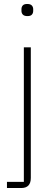

<svg xmlns="http://www.w3.org/2000/svg" viewBox="-20 -746 275 966"><path d="M100 -508H135V149Q135 200 87 200H15V169H100ZM118 -665Q102 -665 95 -672.5Q88 -680 88 -691V-700Q88 -711 94.5 -718.5Q101 -726 117 -726Q133 -726 140 -718.5Q147 -711 147 -700V-691Q147 -680 140.5 -672.5Q134 -665 118 -665Z"/></svg>

Font: IBM Plex Sans KR ExtraLight
Style: Regular
Weight: 200
Designer: Mike Abbink; Paul van der Laan; Pieter van Rosmalen; Wujin Sim; Chorong Kim; Dohee Lee;
Foundry: Sandoll Inc.
Version: Version 1.001